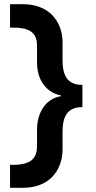

<svg xmlns="http://www.w3.org/2000/svg" viewBox="-20 -776 457 918"><path d="M89 122Q134 122 169.5 108.5Q205 95 229 70.5Q253 46 266 12Q279 -22 279 -62V-145Q279 -208 302.5 -236Q326 -264 374 -264V-370Q326 -370 302.5 -398Q279 -426 279 -489V-572Q279 -613 266 -646.5Q253 -680 229 -704.5Q205 -729 169.5 -742.5Q134 -756 89 -756H28V-644Q97 -646 127 -626Q157 -606 157 -558V-480Q157 -444 166 -416Q175 -388 191 -368Q207 -348 227.5 -336Q248 -324 271 -320V-316Q247 -312 226.5 -300Q206 -288 190.5 -267.5Q175 -247 166 -218.5Q157 -190 157 -154V-77Q157 -28 127 -7Q97 14 28 12V122Z"/></svg>

Font: Geist SemBd
Style: Regular
Weight: 400
Designer: Basement.studio, Andrés Briganti, Mateo Zaragoza
Foundry: Basement.studio, Vercel, Andrés Briganti, Guido Ferreyra, Mateo Zaragoza
Version: Version 1.401